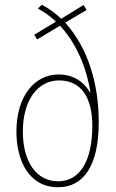

<svg xmlns="http://www.w3.org/2000/svg" viewBox="-20 -777 486 807"><path d="M156 -757 139 -741C165 -727 193 -708 215 -686L124 -631L136 -611L232 -669C301 -596 344 -491 360 -390H357C338 -424 297 -464 226 -464C126 -464 49 -374 49 -224C49 -100 103 10 224 10C333 10 395 -83 395 -263C395 -424 351 -574 254 -682L344 -735L331 -756L237 -698C215 -720 188 -740 156 -757ZM228 -439C325 -439 368 -362 368 -248C368 -104 318 -15 224 -15C131 -15 76 -100 76 -224C76 -355 138 -439 228 -439Z"/></svg>

Font: Noto Sans Thai Looped Condensed Thin
Style: Regular
Weight: 100
Width: 3
Designer: Sasikarn Vongin, Ben Mitchell
Foundry: The Fontpad Ltd
Version: Version 1.001